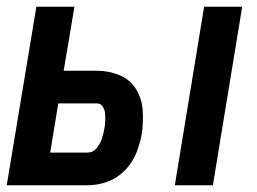

<svg xmlns="http://www.w3.org/2000/svg" viewBox="-22 -550 762 570"><path d="M497 0H610L697 -530H584ZM-2 0H238Q268 0 297 -10.5Q326 -21 348.5 -44Q371 -67 382.5 -95.5Q394 -124 399 -153Q404 -188 401.5 -223Q399 -258 381.5 -286Q364 -314 332.5 -327Q301 -340 265 -340H167L199 -530H86ZM127 -97 151 -243H266Q277 -243 283 -233.5Q289 -224 290 -213Q291 -202 290.5 -191Q290 -180 288 -169Q285 -153 280.5 -138.5Q276 -124 265 -110.5Q254 -97 238 -97Z"/></svg>

Font: Iosevka Sparkle SmBdObl
Style: Regular
Weight: 600
Italic angle: -9°
Designer: Belleve Invis
Foundry: Belleve Invis
Version: Version 4.5.0; ttfautohint (v1.8.3)